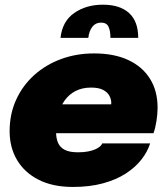

<svg xmlns="http://www.w3.org/2000/svg" viewBox="-20 -764 694 798"><path d="M119.5 -210.5 144 -330.5H457L437.5 -304.5Q440 -314.5 441.2 -322.5Q442.5 -330.5 442.5 -336Q442.5 -351.5 434.5 -366.2Q426.5 -381 408.2 -390.5Q390 -400 358.5 -400Q322 -400 294.5 -386Q267 -372 249 -346.8Q231 -321.5 222 -288.2Q213 -255 213 -216Q213 -189.5 221.2 -170.5Q229.5 -151.5 249.2 -141.2Q269 -131 304 -131Q328 -131 346 -134.5Q364 -138 376.2 -143.5Q388.5 -149 395.8 -155.5Q403 -162 405 -168H604Q593 -133 567.5 -100.5Q542 -68 502 -42.2Q462 -16.5 407.2 -1.8Q352.5 13 283 13Q199.5 13 140.8 -16.8Q82 -46.5 51 -98.8Q20 -151 20 -218.5Q20 -290 47 -349.2Q74 -408.5 122 -451.8Q170 -495 233.8 -518.5Q297.5 -542 371 -542Q453.5 -542 512.5 -514.8Q571.5 -487.5 603.2 -437Q635 -386.5 635 -316Q635 -292 630.5 -262.2Q626 -232.5 618 -210.5ZM231.5 -606.5Q239 -675.5 288.5 -710Q338 -744.5 408 -744.5Q478 -744.5 516.2 -710Q554.5 -675.5 554.5 -606.5H439Q439 -636 431 -653Q423 -670 400 -670Q377.5 -670 364 -653Q350.5 -636 347 -606.5Z"/></svg>

Font: Epilogue Black
Style: Italic
Weight: 900
Italic angle: -12°
Designer: Tyler Finck
Foundry: Etcetera Type Co
Version: Version 2.111